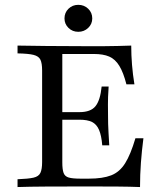

<svg xmlns="http://www.w3.org/2000/svg" viewBox="-20 -755 668 775"><path d="M50.8 0V-31.5Q94.4 -33.1 115.3 -37.9Q136.3 -42.7 143.1 -57.3Q150 -71.8 150 -100.8V-470.2Q150 -500 143.1 -514.1Q136.3 -528.2 115.3 -533.5Q94.4 -538.7 50.8 -539.5V-571Q95.2 -570.2 167.3 -569.4Q239.5 -568.5 335.5 -568.5Q363.7 -568.5 394.4 -568.5Q425 -568.5 454.8 -569.4Q484.7 -570.2 509.7 -571Q509.7 -532.3 512.9 -493.1Q516.1 -454 522.6 -414.5H490.3Q478.2 -462.1 461.7 -489.1Q445.2 -516.1 421 -526.6Q396.8 -537.1 358.9 -537.1H231.5V-99.2Q231.5 -71 236.7 -56.9Q241.9 -42.7 257.7 -38.3Q273.4 -33.9 304.8 -33.9H338.7Q394.4 -33.9 428.6 -47.2Q462.9 -60.5 485.1 -96Q507.3 -131.5 526.6 -196.8H558.9Q552.4 -146.8 548.8 -98.4Q545.2 -50 545.2 0Q505.6 -1.6 454 -2Q402.4 -2.4 334.7 -2.4Q239.5 -2.4 167.7 -2Q96 -1.6 50.8 0ZM204 -271.8V-302.4H359.7V-271.8ZM392.7 -168.5Q389.5 -208.1 379.8 -230.6Q370.2 -253.2 351.6 -262.5Q333.1 -271.8 300.8 -271.8V-302.4Q346 -302.4 365.3 -326.2Q384.7 -350 390.3 -405.6H418.5Q415.3 -358.1 415.7 -333.1Q416.1 -308.1 416.1 -287.1Q416.1 -270.2 416.5 -254.4Q416.9 -238.7 418.1 -218.1Q419.4 -197.6 421 -168.5ZM296 -626.6Q272.6 -626.6 256.5 -642.3Q240.3 -658.1 240.3 -680.6Q240.3 -704 256.5 -719.8Q272.6 -735.5 296 -735.5Q319.4 -735.5 335.9 -719.8Q352.4 -704 352.4 -680.6Q352.4 -658.1 335.9 -642.3Q319.4 -626.6 296 -626.6Z"/></svg>

Font: Playfair 12pt
Style: Regular
Weight: 400
Designer: Claus Eggers Sørensen
Foundry: Claus Eggers Sørensen
Version: Version 2.000;gftools[0.9.28]